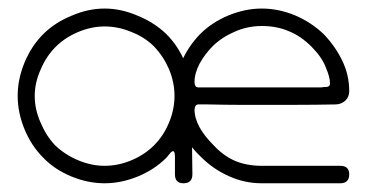

<svg xmlns="http://www.w3.org/2000/svg" viewBox="-20 -420 859 440"><path d="M361.3 -58.6Q334 -31.2 295.9 -15.6Q257.8 0 219.7 0Q181.6 0 143.6 -15.6Q105.5 -31.2 79.1 -58.6Q51.8 -85.9 36.1 -124Q20.5 -162.1 20.5 -200.2Q20.5 -238.3 36.1 -276.4Q51.8 -314.5 79.1 -341.8Q105.5 -368.2 143.6 -383.8Q181.6 -400.4 219.7 -400.4Q257.8 -400.4 295.9 -383.8Q334 -368.2 361.3 -341.8Q388.7 -314.5 404.3 -276.4Q419.9 -238.3 419.9 -200.2Q419.9 -160.2 419.9 -99.6Q420.9 -40 420.9 -20.5Q420.9 0 400.4 0Q380.9 0 380.9 -20.5Q380.9 -34.2 380.9 -40Q380.9 -45.9 380.9 -60.5Q380.9 -80.1 371.1 -70.3Q362.3 -59.6 361.3 -58.6ZM333 -313.5Q311.5 -335 281.2 -346.7Q251 -359.4 219.7 -359.4Q189.5 -359.4 159.2 -346.7Q128.9 -334 107.4 -312.5Q85.9 -291 73.2 -260.7Q59.6 -230.5 59.6 -200.2Q59.6 -168.9 73.2 -138.7Q85.9 -108.4 106.4 -86.9Q128.9 -65.4 159.2 -52.7Q189.5 -40 219.7 -40Q251 -40 281.2 -52.7Q311.5 -65.4 333 -86.9Q354.5 -108.4 367.2 -138.7Q379.9 -168.9 379.9 -200.2Q379.9 -231.4 367.2 -261.7Q354.5 -291 333 -313.5ZM438.5 -341.8Q465.8 -369.1 503.9 -384.8Q542 -400.4 580.1 -400.4Q618.2 -400.4 656.2 -384.8Q694.3 -368.2 721.7 -341.8Q748 -314.5 763.7 -282.2Q780.3 -249 780.3 -210.9Q780.3 -198.2 771.5 -189.5Q761.7 -180.7 749 -180.7Q700.2 -179.7 650.4 -179.7Q599.6 -179.7 580.1 -179.7Q559.6 -179.7 530.3 -179.7Q500 -179.7 456.1 -180.7Q443.4 -180.7 434.6 -180.7Q426.8 -180.7 425.8 -168.9Q425.8 -149.4 437.5 -127.9Q449.2 -107.4 468.8 -87.9Q491.2 -63.5 517.6 -51.8Q544.9 -40 580.1 -40Q614.3 -40 676.8 -40Q740.2 -40 759.8 -40Q780.3 -40 780.3 -20.5Q780.3 0 759.8 0Q740.2 0 679.7 0Q620.1 0 580.1 0Q540 0 503.9 -16.6Q468.8 -32.2 440.4 -60.5Q411.1 -87.9 395.5 -124Q379.9 -160.2 379.9 -200.2Q379.9 -240.2 395.5 -277.3Q411.1 -313.5 438.5 -341.8ZM580.1 -219.7Q599.6 -219.7 650.4 -219.7Q700.2 -219.7 716.8 -219.7Q719.7 -220.7 728.5 -220.7Q736.3 -221.7 736.3 -228.5Q736.3 -243.2 726.6 -265.6Q717.8 -289.1 693.4 -313.5Q668.9 -337.9 641.6 -348.6Q614.3 -360.4 580.1 -360.4Q545.9 -360.4 516.6 -346.7Q487.3 -334 466.8 -313.5Q450.2 -296.9 437.5 -274.4Q425.8 -252 425.8 -232.4Q425.8 -219.7 434.6 -219.7Q443.4 -219.7 456.1 -219.7Q500 -219.7 530.3 -219.7Q559.6 -219.7 580.1 -219.7Z"/></svg>

Font: Demofont
Style: Regular
Weight: 400
Version: Version 1.0